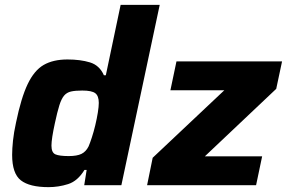

<svg xmlns="http://www.w3.org/2000/svg" viewBox="-20 -763 1182 791"><path d="M180 8Q102 8 66 -20Q30 -48 30 -125Q30 -150 33.5 -183.5Q37 -217 46 -258Q67 -360 94 -416.5Q121 -473 160 -495.5Q199 -518 258 -518Q311 -518 350.5 -506Q390 -494 408 -453H416L477 -743H638L480 0H327L337 -63H328Q300 -17 260.5 -4.5Q221 8 180 8ZM263 -120Q297 -120 315.5 -129Q334 -138 345 -160Q351 -174 358.5 -197Q366 -220 372.5 -247Q379 -274 383 -299Q387 -324 387 -339Q387 -368 372.5 -379Q358 -390 319 -390Q290 -390 272.5 -386Q255 -382 244 -369Q233 -356 224.5 -329Q216 -302 206 -255Q192 -191 192 -163Q192 -134 208.5 -127Q225 -120 263 -120ZM586 0 609 -113 904 -391H682L707 -510H1142L1118 -397L824 -119H1060L1035 0Z"/></svg>

Font: Saira
Style: Bold Italic
Weight: 700
Italic angle: -12°
Designer: Hector Gatti with collaboration of the Omnibus-Type team
Foundry: Omnibus-Type
Version: Version 1.100; ttfautohint (v1.8.3)